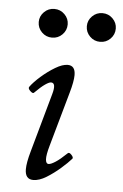

<svg xmlns="http://www.w3.org/2000/svg" viewBox="-48 -651 449 700"><g transform="rotate(5 176.0 -301.0)"><path d="M100 13Q70 13 70 -24Q70 -48 82 -90L142 -305Q154 -347 134 -347Q127 -347 112.5 -337Q98 -327 75 -304Q71 -300 61.5 -309Q52 -318 56 -324Q69 -342 93.5 -363.5Q118 -385 144 -400.5Q170 -416 189 -416Q217 -416 217 -381Q217 -358 205 -316L149 -117Q139 -82 140 -66Q141 -50 151 -50Q159 -50 175.5 -60.5Q192 -71 217 -95Q222 -100 230.5 -91Q239 -82 236 -77Q222 -61 198 -40Q174 -19 148 -3Q122 13 100 13ZM123 -510Q101 -510 85.5 -525.5Q70 -541 70 -563Q70 -584 85.5 -599.5Q101 -615 123 -615Q145 -615 160.5 -599.5Q176 -584 176 -563Q176 -541 160.5 -525.5Q145 -510 123 -510ZM299 -510Q277 -510 261.5 -525.5Q246 -541 246 -563Q246 -584 261.5 -599.5Q277 -615 299 -615Q321 -615 336.5 -599.5Q352 -584 352 -563Q352 -541 336.5 -525.5Q321 -510 299 -510Z"/></g></svg>

Font: Junicode
Style: Italic
Weight: 400
Italic angle: -11°
Designer: Peter S. Baker
Version: Version 2.100; ttfautohint (v1.8.4)